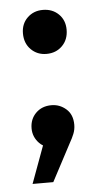

<svg xmlns="http://www.w3.org/2000/svg" viewBox="-45 -456 312 600"><g transform="rotate(-5 111.5 -156.5)"><path d="M112 -426Q142 -426 161.5 -407Q181 -388 181 -358Q181 -327 161.5 -307.5Q142 -288 112 -288Q83 -288 63.5 -307.5Q44 -327 44 -358Q44 -388 63.5 -407Q83 -426 112 -426ZM127 7Q84 7 64.5 -13Q45 -33 45 -60Q45 -89 64 -108Q83 -127 113 -127Q139 -127 159 -109.5Q179 -92 179 -60Q179 -45 173.5 -31.5Q168 -18 161 -6L98 113H33L94 -53Z"/></g></svg>

Font: Alexandria Medium
Style: Regular
Weight: 500
Designer: Mohamed Gaber
Foundry: Kief Type Foundry
Version: Version 5.100